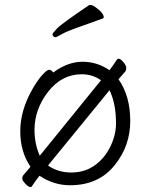

<svg xmlns="http://www.w3.org/2000/svg" viewBox="-20 -728 602 768"><path d="M391 -654Q342 -636 293.5 -619Q245 -602 225.5 -590.5Q206 -579 201.5 -579Q197 -579 193.5 -582.5Q190 -586 190 -590.5Q190 -595 208 -614Q226 -633 337 -708Q337 -708 344 -708Q349 -708 361 -700Q395 -676 395 -659Q395 -655 391 -654ZM454 -411Q501 -344 501 -244.5Q501 -145 440 -69Q376 13 260 13Q195 13 138 -25Q127 -11 120 -1L107 18Q107 20 100.5 20Q94 20 81.5 7Q69 -6 69 -14Q69 -22 73.5 -27.5Q78 -33 85.5 -41.5Q93 -50 102 -61Q61 -121 61 -203.5Q61 -286 110 -372Q130 -407 149 -428Q168 -449 176.5 -449Q185 -449 193 -438Q251 -481 310 -481Q369 -481 418 -447Q433 -467 448 -490Q450 -493 456 -493Q462 -493 473.5 -479.5Q485 -466 485 -456.5Q485 -447 481.5 -442.5Q478 -438 471 -430.5Q464 -423 454 -411ZM384 -407Q350 -431 307 -431Q227 -431 172.5 -361Q118 -291 118 -208Q118 -153 139 -105ZM172 -66Q212 -38 265 -38Q318 -38 357.5 -65.5Q397 -93 420.5 -140Q444 -187 444 -234Q444 -315 418 -367Z"/></svg>

Font: ToneOZ-Pinyin-WenKai-Light
Style: Light
Weight: 300
Designer: Fontworks Inc.
Foundry: ToneOZ
Version: Version 0.240331